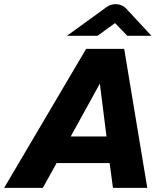

<svg xmlns="http://www.w3.org/2000/svg" viewBox="-85 -903 803 923"><path d="M-65 0 329 -668H512L623 0H458L442 -119H187L121 0ZM255 -247H427L395 -501ZM237 -731 426 -868Q446 -883 470 -883Q503 -883 525 -858L643 -731H527L468 -792L384 -731Z"/></svg>

Font: Atkinson Hyperlegible
Style: Bold Italic
Weight: 700
Italic angle: -12°
Designer: Elliott Scott, Megan Eiswerth, Linus Boman, Theodore Petrosky
Foundry: Braille Institute
Version: Version 1.006; ttfautohint (v1.8.3)